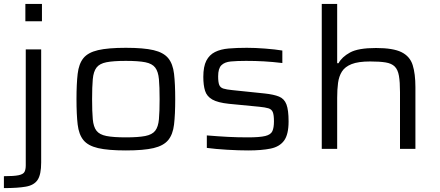

<svg xmlns="http://www.w3.org/2000/svg" viewBox="-30 -763 2254 984"><path d="M100 -654V-743H185V-654ZM-10 201V140Q42 140 65.5 135Q89 130 95.5 118Q102 106 102 84V-510H181V70Q181 131 163 158.5Q145 186 103 193.5Q61 201 -10 201Z M615 8Q524 8 472.5 -4Q421 -16 397.5 -45Q374 -74 368 -125Q362 -176 362 -255Q362 -333 368 -384.5Q374 -436 397.5 -465Q421 -494 472.5 -506Q524 -518 615 -518Q706 -518 757 -506Q808 -494 832 -465Q856 -436 862 -384.5Q868 -333 868 -255Q868 -176 862 -125Q856 -74 832 -45Q808 -16 757 -4Q706 8 615 8ZM615 -59Q679 -59 714.5 -66Q750 -73 765.5 -93Q781 -113 784.5 -152Q788 -191 788 -255Q788 -318 784.5 -357Q781 -396 765.5 -416.5Q750 -437 714.5 -444Q679 -451 615 -451Q551 -451 515.5 -444Q480 -437 464.5 -416.5Q449 -396 445.5 -357Q442 -318 442 -255Q442 -191 445.5 -152Q449 -113 464.5 -93Q480 -73 515.5 -66Q551 -59 615 -59Z M1242 8Q1194 8 1134.5 4.5Q1075 1 1030 -5V-69Q1091 -64 1139 -61.5Q1187 -59 1241 -59Q1301 -59 1329.5 -66Q1358 -73 1366 -91Q1374 -109 1374 -141Q1374 -174 1368 -188.5Q1362 -203 1345.5 -208Q1329 -213 1298 -216L1143 -231Q1086 -237 1058 -253Q1030 -269 1021 -297.5Q1012 -326 1012 -369Q1012 -422 1027.5 -452Q1043 -482 1072 -496.5Q1101 -511 1142.5 -514.5Q1184 -518 1235 -518Q1278 -518 1329.5 -514Q1381 -510 1417 -504V-440Q1367 -446 1323 -448.5Q1279 -451 1231 -451Q1185 -451 1153 -448Q1121 -445 1104.5 -428.5Q1088 -412 1088 -372Q1088 -342 1093.5 -328Q1099 -314 1115 -309Q1131 -304 1162 -301L1326 -284Q1373 -279 1400 -268Q1427 -257 1438 -228Q1449 -199 1449 -141Q1449 -74 1426 -42.5Q1403 -11 1357 -1.5Q1311 8 1242 8Z M1619 0V-743H1698V-439H1705Q1722 -471 1764 -494Q1806 -517 1897 -517Q1985 -517 2028 -495.5Q2071 -474 2085 -429.5Q2099 -385 2099 -316V0H2020V-291Q2020 -343 2014.5 -374.5Q2009 -406 1993 -422Q1977 -438 1946.5 -443Q1916 -448 1867 -448Q1806 -448 1772 -434.5Q1738 -421 1722.5 -396.5Q1707 -372 1702.5 -338Q1698 -304 1698 -262V0Z"/></svg>

Font: Saira Expanded
Style: Regular
Weight: 400
Width: 7
Designer: Hector Gatti with collaboration of the Omnibus-Type team
Foundry: Omnibus-Type
Version: Version 1.100; ttfautohint (v1.8.3)